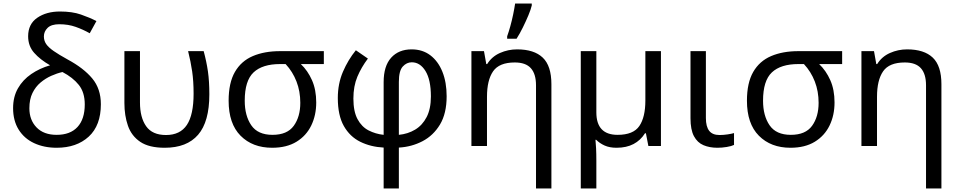

<svg xmlns="http://www.w3.org/2000/svg" viewBox="-20 -825 5421 1085"><path d="M319 -760Q388 -760 437 -743Q486 -726 525 -706L487 -637Q450 -658 408 -673Q366 -688 315 -688Q270 -688 249 -667.5Q228 -647 228 -619Q228 -595 241 -576Q254 -557 283.5 -536.5Q313 -516 362 -489Q453 -440 501.5 -381.5Q550 -323 550 -236Q550 -116 481.5 -53Q413 10 300 10Q229 10 173 -16Q117 -42 85.5 -92.5Q54 -143 54 -214Q54 -278 81.5 -326Q109 -374 156.5 -406.5Q204 -439 263 -456Q207 -488 173 -526.5Q139 -565 139 -620Q139 -689 190.5 -724.5Q242 -760 319 -760ZM333 -418Q302 -411 269.5 -396.5Q237 -382 209 -358.5Q181 -335 163.5 -299.5Q146 -264 146 -213Q146 -147 186.5 -105Q227 -63 300 -63Q377 -63 418 -107.5Q459 -152 459 -235Q459 -303 425.5 -345Q392 -387 333 -418Z M911 10Q822 10 772.5 -23.5Q723 -57 703 -114.5Q683 -172 683 -243V-536H771V-246Q771 -161 806 -111.5Q841 -62 918 -62Q998 -62 1036 -119Q1074 -176 1074 -296Q1074 -366 1066 -421Q1058 -476 1043 -536H1131Q1147 -477 1155 -421.5Q1163 -366 1163 -292Q1163 -137 1099.5 -63.5Q1036 10 911 10Z M1767 -246Q1767 -174 1739 -116Q1711 -58 1655.5 -24Q1600 10 1518 10Q1407 10 1339.5 -58Q1272 -126 1272 -256Q1272 -357 1307.5 -418.5Q1343 -480 1408.5 -508Q1474 -536 1563 -536H1810V-463H1680Q1719 -426 1743 -372Q1767 -318 1767 -246ZM1363 -256Q1363 -171 1400 -117Q1437 -63 1520 -63Q1603 -63 1640 -114Q1677 -165 1677 -244Q1677 -309 1655.5 -364.5Q1634 -420 1594 -463H1563Q1463 -463 1413 -416Q1363 -369 1363 -256Z M1991 -541 2059 -494Q2022 -445 1999.5 -391.5Q1977 -338 1977 -268Q1977 -195 2000.5 -151.5Q2024 -108 2063 -88Q2102 -68 2148 -63V-361Q2148 -452 2190.5 -499Q2233 -546 2306 -546Q2368 -546 2412 -512.5Q2456 -479 2480 -419.5Q2504 -360 2504 -281Q2504 -184 2466.5 -121.5Q2429 -59 2367.5 -27Q2306 5 2234 9V240H2148V9Q2074 5 2015.5 -24Q1957 -53 1923 -113Q1889 -173 1889 -271Q1889 -352 1918 -419.5Q1947 -487 1991 -541ZM2307 -473Q2278 -473 2256 -449Q2234 -425 2234 -362V-63Q2285 -68 2326 -92.5Q2367 -117 2391 -163.5Q2415 -210 2415 -280Q2415 -374 2384.5 -423.5Q2354 -473 2307 -473Z M2902 -546Q2998 -546 3047 -499.5Q3096 -453 3096 -349V240H3009V-343Q3009 -407 2980 -439.5Q2951 -472 2889 -472Q2801 -472 2766.5 -422Q2732 -372 2732 -278V0H2644V-536H2715L2728 -463H2733Q2759 -505 2805 -525.5Q2851 -546 2902 -546ZM2846 -606V-620Q2855 -645 2864 -677.5Q2873 -710 2880 -744Q2887 -778 2891 -805H2985V-794Q2980 -772 2966 -738.5Q2952 -705 2934.5 -669.5Q2917 -634 2899 -606Z M3715 -536V0H3644L3630 -72H3625Q3600 -32 3560 -11Q3520 10 3464 10Q3425 10 3397 -2.5Q3369 -15 3349 -35H3345Q3347 -17 3348.5 13Q3350 43 3350 84V240H3262V-536H3350V-190Q3350 -63 3470 -63Q3559 -63 3593 -113Q3627 -163 3627 -257V-536Z M3969 -536V-158Q3969 -110 3987.5 -86Q4006 -62 4046 -62Q4068 -62 4091.5 -65.5Q4115 -69 4128 -73V-6Q4114 1 4087 5.5Q4060 10 4034 10Q3990 10 3955.5 -4.5Q3921 -19 3901.5 -55.5Q3882 -92 3882 -157V-536Z M4696 -246Q4696 -174 4668 -116Q4640 -58 4584.5 -24Q4529 10 4447 10Q4336 10 4268.5 -58Q4201 -126 4201 -256Q4201 -357 4236.5 -418.5Q4272 -480 4337.5 -508Q4403 -536 4492 -536H4739V-463H4609Q4648 -426 4672 -372Q4696 -318 4696 -246ZM4292 -256Q4292 -171 4329 -117Q4366 -63 4449 -63Q4532 -63 4569 -114Q4606 -165 4606 -244Q4606 -309 4584.5 -364.5Q4563 -420 4523 -463H4492Q4392 -463 4342 -416Q4292 -369 4292 -256Z M5106 -546Q5202 -546 5251 -499.5Q5300 -453 5300 -349V240H5213V-343Q5213 -407 5184 -439.5Q5155 -472 5093 -472Q5005 -472 4970.5 -422Q4936 -372 4936 -278V0H4848V-536H4919L4932 -463H4937Q4963 -505 5009 -525.5Q5055 -546 5106 -546Z"/></svg>

Font: Noto Sans IKEA
Style: Regular
Weight: 400
Designer: Monotype Design Team
Foundry: Monotype Imaging Inc.
Version: Version 2.001